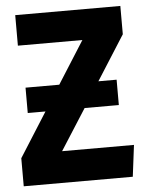

<svg xmlns="http://www.w3.org/2000/svg" viewBox="-51 -735 594 777"><g transform="rotate(-5 246.0 -346.5)"><path d="M473 -128 457 0H14V-114L128 -294H56V-397H193L302 -569H40V-693H467V-578L352 -397H426V-294H287L181 -128Z"/></g></svg>

Font: Fira Sans Condensed
Style: Bold
Weight: 700
Width: 3
Designer: bBox Type GmbH & Carrois Corporate GbR & Edenspiekermann AG
Foundry: bBox Type GmbH & Carrois Corporate GbR & Edenspiekermann AG
Version: Version 4.301